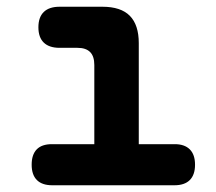

<svg xmlns="http://www.w3.org/2000/svg" viewBox="-20 -550 640 570"><path d="M499 -122Q528 -122 543.5 -106.5Q559 -91 559 -61Q559 -31 543.5 -15.5Q528 0 498 0H135Q105 0 89.5 -15.5Q74 -31 74 -61Q74 -91 89 -106.5Q104 -122 134 -122H260V-357Q260 -383 247.5 -395.5Q235 -408 210 -408H157Q126 -408 110 -423.5Q94 -439 94 -469Q94 -499 110 -514.5Q126 -530 157 -530H284Q339 -530 365.5 -503Q392 -476 392 -422V-122Z"/></svg>

Font: Maple Mono NL
Style: Bold
Weight: 700
Monospace: yes
Designer: subframe7536
Version: Version 7.000